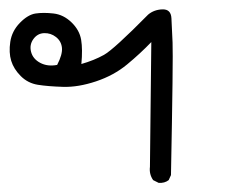

<svg xmlns="http://www.w3.org/2000/svg" viewBox="-20 -246 540 420"><path d="M327 154 315 148Q306 135 308 119L311 -154Q287 -129 258 -105Q229 -81 190 -68Q151 -55 118 -56Q85 -57 63 -60.5Q41 -64 25.5 -79.5Q10 -95 4.5 -113Q-1 -131 2.5 -154.5Q6 -178 23.5 -196Q41 -214 58 -216.5Q75 -219 97 -216.5Q119 -214 136.5 -197Q154 -180 157.5 -159Q161 -138 158 -106Q186 -114 207.5 -126Q229 -138 304 -214Q317 -225 335.5 -225.5Q354 -226 355 -206Q356 -186 357.5 -153Q359 -120 354 137L349 148Q340 155 327 154ZM105 -104Q117 -127 115.5 -141.5Q114 -156 102.5 -165Q91 -174 76.5 -173.5Q62 -173 53 -160.5Q44 -148 48 -132.5Q52 -117 68 -108.5Q84 -100 105 -104Z"/></svg>

Font: NaniFont Regular
Style: Regular
Weight: 400
Designer: Nanigashitei
Version: Version 1.036